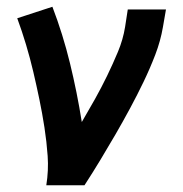

<svg xmlns="http://www.w3.org/2000/svg" viewBox="-20 -548 540 568"><path d="M117 0Q124 -44 121 -86.5Q118 -129 111.5 -171Q105 -213 96.5 -254Q88 -295 78.5 -335.5Q69 -376 57 -416Q45 -456 31 -494L135 -528Q166 -447 187 -361Q208 -275 222 -187Q242 -221 261 -255Q280 -289 297 -324Q314 -359 329 -395Q344 -431 350 -468L358 -520H471L462 -468Q455 -427 439.5 -386.5Q424 -346 405 -306.5Q386 -267 365 -228Q344 -189 322 -151Q300 -113 277 -75Q254 -37 230 0Z"/></svg>

Font: Iosevka SS04 Oblique
Style: Bold
Weight: 700
Italic angle: -9°
Monospace: yes
Designer: Belleve Invis
Foundry: Belleve Invis
Version: Version 19.0.0; ttfautohint (v1.8.4)